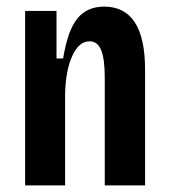

<svg xmlns="http://www.w3.org/2000/svg" viewBox="-20 -561 510 581"><path d="M56 0V-528H151V-384H171Q185 -470 214.5 -505.5Q244 -541 295 -541Q419 -541 419 -350V0H297V-326Q297 -383 286 -409.5Q275 -436 251 -436Q219 -436 199 -392.5Q179 -349 177 -278V0Z"/></svg>

Font: Bricolage Grotesque 12pt Condensed SemiBold
Style: Regular
Weight: 600
Width: 3
Designer: Mathieu Triay
Foundry: Atelier Triay
Version: Version 1.001; ttfautohint (v1.8.4.7-5d5b);gftools[0.9.33.de